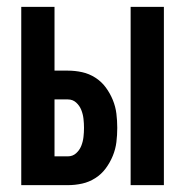

<svg xmlns="http://www.w3.org/2000/svg" viewBox="-20 -540 540 560"><path d="M361 0V-520H458V0ZM42 0V-520H139V-334H178Q199 -334 219.5 -329.5Q240 -325 258 -313.5Q276 -302 288.5 -285Q301 -268 309 -248.5Q317 -229 319.5 -208.5Q322 -188 322 -167Q322 -146 319.5 -125.5Q317 -105 309 -85.5Q301 -66 288.5 -49Q276 -32 258 -20.5Q240 -9 219.5 -4.5Q199 0 178 0ZM178 -84Q192 -84 202 -93Q212 -102 217 -114.5Q222 -127 223.5 -140.5Q225 -154 225 -167Q225 -180 223.5 -193.5Q222 -207 217 -219.5Q212 -232 202 -241Q192 -250 178 -250H139V-84Z"/></svg>

Font: Moesevka
Style: Bold
Weight: 700
Monospace: yes
Designer: Belleve Invis
Foundry: Belleve Invis
Version: Version 32.5.0; ttfautohint (v1.8.4)